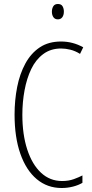

<svg xmlns="http://www.w3.org/2000/svg" viewBox="-20 -932 461 962"><path d="M286 -689Q234 -689 196.5 -661Q159 -633 136.5 -586Q114 -539 103 -479.5Q92 -420 92 -357Q92 -258 116.5 -183Q141 -108 185.5 -66.5Q230 -25 291 -25Q324 -25 350 -34.5Q376 -44 393 -53V-16Q373 -4 345.5 3Q318 10 289 10Q217 10 164 -34.5Q111 -79 82 -161.5Q53 -244 53 -358Q53 -430 66 -496Q79 -562 107 -613.5Q135 -665 179 -694.5Q223 -724 286 -724Q345 -724 397 -695L381 -662Q357 -677 332.5 -683Q308 -689 286 -689ZM270 -912Q287 -912 293.5 -900.5Q300 -889 300 -874Q300 -856 292 -845.5Q284 -835 270 -835Q255 -835 247.5 -846Q240 -857 240 -873Q240 -889 247 -900.5Q254 -912 270 -912Z"/></svg>

Font: Noto Sans Malayalam ExtraCondensed ExtraLight
Style: Regular
Weight: 200
Width: 2
Designer: Jelle Bosma - Monotype Design Team
Foundry: Monotype Imaging Inc.
Version: Version 2.104; ttfautohint (v1.8.4.7-5d5b)